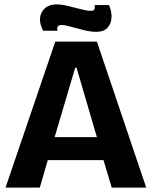

<svg xmlns="http://www.w3.org/2000/svg" viewBox="-20 -848 686 868"><path d="M5 0 230 -660H418L641 0H485L448 -124H196L160 0ZM320 -542 227 -228H418L326 -542ZM415 -704Q391 -704 360 -711.5Q329 -719 301 -727Q273 -735 259 -735Q244 -735 240.5 -727Q237 -719 240 -709H175Q150 -757 169 -792.5Q188 -828 236 -828Q259 -828 289.5 -820.5Q320 -813 347.5 -806Q375 -799 389 -799Q404 -799 407 -806.5Q410 -814 408 -825H473Q486 -794 484 -766.5Q482 -739 465 -721.5Q448 -704 415 -704Z"/></svg>

Font: Bricolage Grotesque 48pt Bricolage Grotesque 48pt Regular
Style: Bold
Weight: 700
Designer: Mathieu Triay
Foundry: Atelier Triay
Version: Version 1.000; ttfautohint (v1.8.4.7-5d5b);gftools[0.9.32]